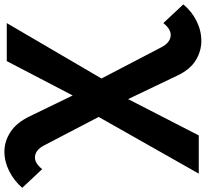

<svg xmlns="http://www.w3.org/2000/svg" viewBox="-170 -700 957 894"><g transform="rotate(-90 309.0 -252.5)"><path d="M736 122Q704 161 659 183.5Q614 206 566 206Q518 206 475 179.5Q432 153 404 93L295 -135L126 194H-52L212 -272L79 -527Q59 -565 28.5 -568.5Q-2 -572 -31 -535L-118 -628Q-85 -666 -40.5 -688.5Q4 -711 51 -711Q98 -711 141.5 -683Q185 -655 215 -593L312 -393L472 -700H649L391 -259L537 21Q557 59 588 63Q619 67 649 29Z"/></g></svg>

Font: Montserrat
Style: Bold
Weight: 700
Designer: Julieta Ulanovsky
Foundry: Julieta Ulanovsky
Version: Version 9.000; ttfautohint (v1.8.4.7-5d5b)